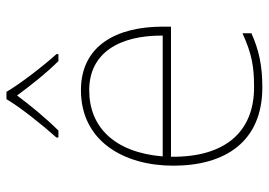

<svg xmlns="http://www.w3.org/2000/svg" viewBox="-136 -666 813 580"><g transform="rotate(-90 270.0 -376.5)"><path d="M282 -763H260C236 -722 181 -653 144 -612V-606H165C202 -643 243 -693 271 -731C299 -693 338 -643 375 -606H396V-612C359 -653 306 -722 282 -763ZM287 -538C133 -538 59 -408 59 -259C59 -104 130 10 296 10C360 10 408 0 459 -23V-50C397 -22 360 -15 296 -15C159 -15 84 -105 86 -266H479V-291C479 -430 422 -538 287 -538ZM287 -513C399 -513 453 -423 452 -291H87C99 -436 175 -513 287 -513Z"/></g></svg>

Font: Noto Kufi Arabic Thin
Style: Regular
Weight: 100
Designer: Monotype Design Team, David Williams, Khaled Hosny
Foundry: Google LLC
Version: Version 2.109